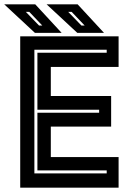

<svg xmlns="http://www.w3.org/2000/svg" viewBox="-36 -868 626 888"><path d="M57.5 0V-700H512.5V-558.5H199V-424H478V-282.5H199V-141.5H512.5V0ZM123 -66H457.5V-80H137V-346.5H422.5V-360.5H137V-624H457.5V-638H123ZM445 -716H321.5L179.5 -848H323ZM355.5 -750 295.5 -813H279.5L340.5 -750ZM249 -716H125.5L-16.5 -848H127ZM159.5 -750 99.5 -813H83.5L144.5 -750Z"/></svg>

Font: Tourney Thin
Style: Bold
Weight: 700
Version: Version 1.015